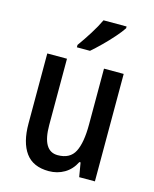

<svg xmlns="http://www.w3.org/2000/svg" viewBox="-116 -844 749 932"><g transform="rotate(15 258.5 -378.0)"><path d="M449 -540V0H370L358 -71H352Q332 -31 297 -10.5Q262 10 219 10Q140 10 102.5 -41.5Q65 -93 65 -188V-540H164V-207Q164 -76 241 -76Q303 -76 326.5 -122Q350 -168 350 -259V-540ZM403 -757Q390 -737 365 -708.5Q340 -680 312 -652.5Q284 -625 262 -606H196V-618Q222 -654 246.5 -693Q271 -732 287 -766H403Z"/></g></svg>

Font: Noto Sans Hebrew Condensed Medium
Style: Regular
Weight: 500
Width: 3
Designer: Monotype Design Team
Foundry: Monotype Imaging Inc.
Version: Version 2.004; ttfautohint (v1.8.4.7-5d5b)